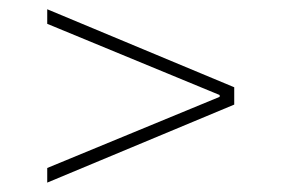

<svg xmlns="http://www.w3.org/2000/svg" viewBox="-20 -511 602 411"><path d="M81.1 -120.1V-151.4L450.2 -303.7V-307.6L81.1 -460V-491.2L481.4 -324.2V-287.1Z"/></svg>

Font: Reddit Mono ExtraLight
Style: Regular
Weight: 250
Monospace: yes
Designer: Stephen Hutchings
Foundry: Reddit
Version: Version 1.014